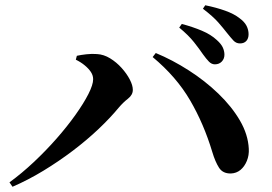

<svg xmlns="http://www.w3.org/2000/svg" viewBox="-20 -774 1040 733"><path d="M755 -566.5Q741.2 -587 720.5 -613.1Q699.9 -639.2 664.2 -668.7L674.1 -682.6Q715.9 -671.4 750.6 -656.8Q785.3 -642.2 807.8 -621.1Q824.2 -606.5 830.5 -592.9Q836.8 -579.2 836.8 -565Q836.8 -549.6 826.7 -539Q816.6 -528.4 800.3 -528.4Q787.8 -528.4 777.7 -538.7Q767.6 -549 755 -566.5ZM846.2 -648.7Q832.4 -666.5 813.2 -688.5Q794 -710.5 754.7 -740.7L763.6 -753.9Q806.2 -745.2 839.9 -733.1Q873.6 -721 893.9 -705Q913.2 -691 921.1 -675.6Q929 -660.2 929 -643.3Q929 -627.2 920.4 -617.7Q911.7 -608.2 896.2 -608.2Q881.5 -608.2 871.3 -619.1Q861.1 -630 846.2 -648.7ZM269.5 -546.1 273.4 -561Q288.5 -564.4 309.8 -566.8Q331.1 -569.2 350.2 -567.6Q376.1 -566.2 400.4 -551.3Q424.7 -536.4 444.4 -514.5Q464.1 -492.5 475.6 -470.2Q487.1 -448 487.1 -431Q487.1 -411.7 468.6 -397.3Q450 -382.8 433.4 -363.2Q401.3 -324.3 356.7 -281.9Q312.1 -239.6 258.3 -198.8Q204.5 -158 145.8 -122.3Q87.2 -86.7 27.8 -61L16.2 -77.9Q62.8 -111.8 109.1 -155.3Q155.4 -198.8 195.9 -244.9Q236.5 -291.1 267.8 -335.1Q299.2 -379.1 317.4 -414.8Q335.6 -450.6 335.6 -471.6Q335.6 -486.3 326.8 -499.5Q317.9 -512.7 303.2 -524.7Q288.6 -536.8 269.5 -546.1ZM861.5 -111.7Q830.7 -111 816.1 -133.8Q801.5 -156.6 790.2 -194.6Q758.1 -301.3 705.7 -391.1Q653.3 -480.9 562.8 -556.2L574.7 -571.6Q638.3 -545.3 700.5 -505.4Q762.7 -465.6 813.7 -416.5Q864.7 -367.4 895.9 -314Q927.1 -260.5 929.8 -206.1Q931.3 -181.6 922.5 -159.9Q913.6 -138.2 898.1 -125.3Q882.6 -112.5 861.5 -111.7Z"/></svg>

Font: Early Summer Mincho VF
Style: Regular
Weight: 250
Designer: GuiWonder
Version: Version 1.002